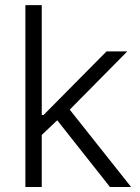

<svg xmlns="http://www.w3.org/2000/svg" viewBox="-20 -748 562 768"><path d="M141.6 -203.1V-288.1H154.3L406.2 -542.5H489.3L239.7 -290L232.4 -289.1ZM81.5 0V-727.5H147V0ZM419.9 0 200.7 -277.3 248 -323.2 504.4 0Z"/></svg>

Font: Inter 16pt Light
Style: Regular
Weight: 300
Version: Version 4.001;git-66647c0bb